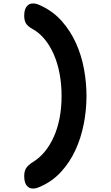

<svg xmlns="http://www.w3.org/2000/svg" viewBox="-20 -905 640 1110"><path d="M120 113Q120 84 131.5 66.5Q143 49 170 32Q208 9 238.5 -28Q269 -65 291 -114Q313 -163 324.5 -222.5Q336 -282 336 -350Q336 -418 324.5 -479Q313 -540 291 -590.5Q269 -641 237.5 -679Q206 -717 167 -738Q140 -753 130 -770Q120 -787 120 -813Q120 -826 122 -838.5Q124 -851 130 -861.5Q136 -872 146 -878.5Q156 -885 172 -885Q183 -885 194 -881.5Q205 -878 219 -871Q289 -838 338.5 -781.5Q388 -725 419.5 -655Q451 -585 465.5 -506.5Q480 -428 480 -350Q480 -268 464 -187Q448 -106 415.5 -36Q383 34 332.5 89Q282 144 213 174Q205 178 194 181.5Q183 185 172 185Q156 185 146 178.5Q136 172 130 161.5Q124 151 122 138Q120 125 120 113Z"/></svg>

Font: Maple Mono ExtraBold
Style: Regular
Weight: 800
Monospace: yes
Designer: subframe7536
Version: Version 7.000